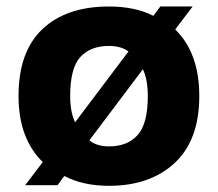

<svg xmlns="http://www.w3.org/2000/svg" viewBox="-20 -576 688 606"><path d="M533 -483Q570 -447.5 589.5 -394.8Q609 -342 609 -273Q609 -133.5 531.2 -61.5Q453.5 10.5 324 10.5Q242 10.5 183 -20.5L161.5 8.5H59.5L115 -64.5Q78 -100 58.2 -152.2Q38.5 -204.5 38.5 -273Q38.5 -413 114 -484.2Q189.5 -555.5 324 -555.5Q406.5 -555.5 464 -526L486 -555.5H588ZM324 -431Q265.5 -431 233.5 -396Q201.5 -361 201.5 -273.5Q201.5 -222 217 -190L385.5 -413.5Q362 -431 324 -431ZM324 -114Q382 -114 414.2 -149.5Q446.5 -185 446.5 -272.5Q446.5 -325 431 -357.5L262 -133Q285 -114 324 -114Z"/></svg>

Font: Encode Sans SmExp
Style: Bold
Weight: 700
Width: 6
Designer: Multiple Designers
Foundry: Impallari Type
Version: Version 3.002; ttfautohint (v1.8.3) -l 8 -r 50 -G 200 -x 14 